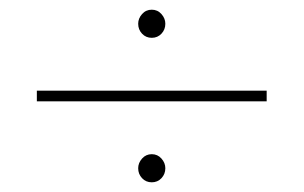

<svg xmlns="http://www.w3.org/2000/svg" viewBox="-20 -495 628 396"><path d="M56 -308H530V-286H56ZM265 -148Q265 -159 273 -168Q281 -177 293 -177Q305 -177 313 -168Q321 -159 321 -148Q321 -136 313 -127.5Q305 -119 293 -119Q281 -119 273 -127.5Q265 -136 265 -148ZM265 -446Q265 -457 273 -466Q281 -475 293 -475Q305 -475 313 -466Q321 -457 321 -446Q321 -434 313 -425.5Q305 -417 293 -417Q281 -417 273 -425.5Q265 -434 265 -446Z"/></svg>

Font: Easer Grotesk Variable
Style: Regular
Weight: 400
Designer: Boardeaser, Bonnie Shaver-Troup, Thomas Jockin
Foundry: Lexend
Version: Version 1.001;Glyphs 3.1.2 (3151)